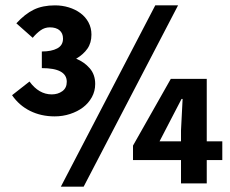

<svg xmlns="http://www.w3.org/2000/svg" viewBox="-20 -684 858 716"><path d="M184 -250Q133 -250 92 -270.5Q51 -291 25 -329L90 -380Q125 -332 173 -332Q196 -332 212.5 -344Q229 -356 229 -379Q229 -430 136 -430V-492Q172 -492 193.5 -503.5Q215 -515 215 -540Q215 -560 202 -571Q189 -582 166 -582Q147 -582 131.5 -571Q116 -560 102 -543L41 -597Q73 -632 106 -648Q139 -664 185 -664Q212 -664 236.5 -656.5Q261 -649 280 -635Q299 -621 310 -600.5Q321 -580 321 -555Q321 -524 306 -502.5Q291 -481 264 -465Q294 -453 314.5 -429.5Q335 -406 335 -371Q335 -344 322.5 -321.5Q310 -299 289.5 -283.5Q269 -268 241.5 -259Q214 -250 184 -250ZM207 12 559 -664H644L292 12ZM655 0V-87H476V-141L617 -390H751V-157H809V-87H751V0ZM575 -157H655V-198L661 -315H657L617 -238Z"/></svg>

Font: TT Toshiba Sans
Style: Bold
Weight: 700
Designer: Paul D. Hunt
Foundry: Toshiba Corporation
Version: Version 2.020;PS 2.000;hotconv 1.0.86;makeotf.lib2.5.63406